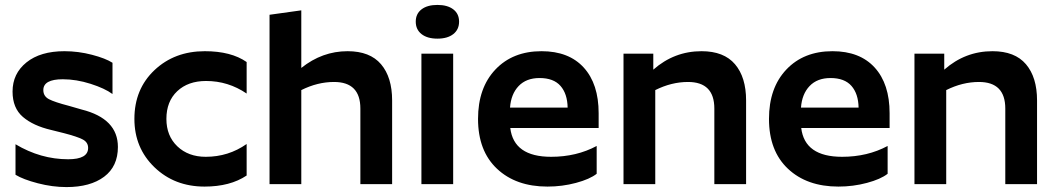

<svg xmlns="http://www.w3.org/2000/svg" viewBox="-20 -748 4289 780"><path d="M312 -303Q459 -266 459 -151Q459 -72 403 -30Q347 12 250 12Q193 12 133.5 -3.5Q74 -19 43 -38V-162Q145 -101 257 -101Q338 -101 338 -147Q338 -170 316 -181.5Q294 -193 240 -207L188 -220Q115 -237 73 -273Q31 -309 31 -376Q31 -449 87.5 -494.5Q144 -540 242 -540Q298 -540 353.5 -525.5Q409 -511 437 -493V-366Q406 -389 348 -407.5Q290 -426 235 -426Q156 -426 156 -382Q156 -357 179 -345Q202 -333 260 -318Z M982 -496V-368Q907 -419 817 -419Q744 -419 700 -377.5Q656 -336 656 -265Q656 -196 700.5 -153.5Q745 -111 816 -111Q908 -111 982 -163V-35Q915 10 811 10Q689 10 607.5 -68.5Q526 -147 526 -265Q526 -386 607.5 -463Q689 -540 812 -540Q919 -540 982 -496Z M1337 -415Q1270 -415 1204 -382V0H1075V-688L1204 -706V-472Q1289 -540 1392 -540Q1483 -540 1528 -487Q1573 -434 1573 -340V0H1444V-307Q1444 -415 1337 -415Z M1692 -530H1821V0H1692ZM1821.5 -609.5Q1798 -591 1757 -591Q1716 -591 1692.5 -609.5Q1669 -628 1669 -660Q1669 -692 1692.5 -710Q1716 -728 1757 -728Q1798 -728 1821.5 -710Q1845 -692 1845 -660Q1845 -628 1821.5 -609.5Z M2404 -42Q2376 -20 2320 -5Q2264 10 2204 10Q2076 10 1999 -62.5Q1922 -135 1922 -265Q1922 -391 1992.5 -465.5Q2063 -540 2180 -540Q2291 -540 2351.5 -473.5Q2412 -407 2412 -288V-228H2053Q2067 -111 2219 -111Q2322 -111 2404 -155ZM2172 -431Q2118 -431 2087 -398.5Q2056 -366 2052 -311H2286Q2285 -367 2257 -399Q2229 -431 2172 -431Z M2775 -415Q2708 -415 2642 -382V0H2513V-530H2634V-465Q2719 -540 2830 -540Q2921 -540 2966 -487Q3011 -434 3011 -340V0H2882V-307Q2882 -415 2775 -415Z M3586 -42Q3558 -20 3502 -5Q3446 10 3386 10Q3258 10 3181 -62.5Q3104 -135 3104 -265Q3104 -391 3174.5 -465.5Q3245 -540 3362 -540Q3473 -540 3533.5 -473.5Q3594 -407 3594 -288V-228H3235Q3249 -111 3401 -111Q3504 -111 3586 -155ZM3354 -431Q3300 -431 3269 -398.5Q3238 -366 3234 -311H3468Q3467 -367 3439 -399Q3411 -431 3354 -431Z M3957 -415Q3890 -415 3824 -382V0H3695V-530H3816V-465Q3901 -540 4012 -540Q4103 -540 4148 -487Q4193 -434 4193 -340V0H4064V-307Q4064 -415 3957 -415Z"/></svg>

Font: Roundo SemiBold
Style: Regular
Weight: 600
Designer: Namrata Goyal (Gurmukhi), Shiva Nallaperumal (Latin)
Foundry: Indian Type Foundry
Version: Version 1.000;PS 1.0;hotconv 1.0.88;makeotf.lib2.5.647800